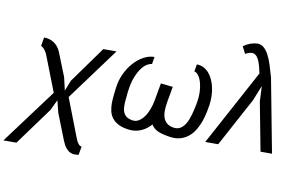

<svg xmlns="http://www.w3.org/2000/svg" viewBox="-117 -980 2216 1432"><g transform="rotate(10 991.0 -264.5)"><path d="M349.5 -24.5 327 -115 289 -35 81 250H-17.5L290.5 -164.5L185.5 -434.5Q179 -450.5 170.8 -462Q162.5 -473.5 155 -480.5Q146 -489 137 -493.5L148 -558.5Q166.5 -558.5 185.5 -553.8Q204.5 -549 221.2 -538.5Q238 -528 252.2 -511Q266.5 -494 276 -470L346.5 -293L369 -195L400.5 -275L598 -550H698L405.5 -153L516.5 134.5Q526.5 161 535.2 173.2Q544 185.5 551 190Q558.5 195.5 565 193.5L553.5 258.5Q537.5 261 521.2 261Q505 261 488.5 253Q472 245 456.2 225.8Q440.5 206.5 426 170Z M1157 -362.5 1135.5 -241Q1129.5 -205.5 1129.5 -175.2Q1129.5 -145 1138 -122.2Q1146.5 -99.5 1164.5 -84.5Q1182.5 -69.5 1212.5 -64.5Q1245 -59 1268 -73.5Q1291 -88 1307 -116.2Q1323 -144.5 1333.8 -183.2Q1344.5 -222 1353 -265Q1364 -323.5 1360.8 -368Q1357.5 -412.5 1347 -442.5Q1336.5 -472.5 1321.8 -488Q1307 -503.5 1295.5 -503.5L1305 -558.5Q1332.5 -558.5 1355.2 -547.2Q1378 -536 1395.8 -516.2Q1413.5 -496.5 1426 -469.8Q1438.5 -443 1445.5 -412.2Q1452.5 -381.5 1453.8 -347.5Q1455 -313.5 1450.5 -280Q1447 -255 1440.2 -221.8Q1433.5 -188.5 1421.8 -154.2Q1410 -120 1391.8 -87.8Q1373.5 -55.5 1346.8 -31.8Q1320 -8 1283.8 3.8Q1247.5 15.5 1200 8.5Q1142.5 0.5 1108.2 -14.8Q1074 -30 1057 -60Q1043.5 -45 1026.5 -31.2Q1009.5 -17.5 988.8 -7.5Q968 2.5 943.5 7.2Q919 12 890.5 8.5Q841.5 3 810.5 -13Q779.5 -29 761.8 -51.8Q744 -74.5 737.5 -102.5Q731 -130.5 730.8 -160.8Q730.5 -191 734.2 -221.5Q738 -252 741 -280Q747.5 -337 770.8 -387.5Q794 -438 827.8 -476Q861.5 -514 902.2 -536.2Q943 -558.5 984.5 -558.5L975 -503.5Q963.5 -503.5 943 -493.2Q922.5 -483 901 -456.2Q879.5 -429.5 860.8 -383.2Q842 -337 833.5 -265Q828.5 -221.5 826 -186.8Q823.5 -152 829.5 -126.8Q835.5 -101.5 852.5 -85.8Q869.5 -70 903 -64.5Q929 -60 951.8 -73.8Q974.5 -87.5 992.5 -112.8Q1010.5 -138 1023.2 -171.8Q1036 -205.5 1042 -241L1065.5 -372.5Z M1810 -484 1763.5 -368 1565 0H1467L1776.5 -573.5Q1770.5 -602.5 1763.2 -629Q1756 -655.5 1746.2 -675Q1736.5 -694.5 1722.8 -705.2Q1709 -716 1690.5 -714Q1678.5 -713 1666.8 -708.5Q1655 -704 1645.5 -698L1618.5 -751.5Q1642.5 -769.5 1668.5 -779Q1694.5 -788.5 1720 -790Q1748.5 -791.5 1770 -774Q1791.5 -756.5 1808.5 -725Q1825.5 -693.5 1839.2 -650.5Q1853 -607.5 1866.5 -558.5L1972.5 0H1885.5L1815.5 -368Z"/></g></svg>

Font: B612
Style: Italic
Weight: 400
Italic angle: -10°
Designer: Nicolas Chauveau, Thomas Paillot, Jonathan Favre-Lamarine, Jean-Luc Vinot
Foundry: AIRBUS
Version: Version 1.008